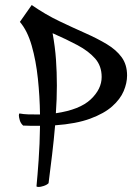

<svg xmlns="http://www.w3.org/2000/svg" viewBox="-20 -709 525 763"><path d="M134 34Q125 34 125 31Q129 -9 133.5 -72.5Q138 -136 139 -209Q122 -209 104.5 -209Q87 -209 72 -210Q62 -219 58.5 -231.5Q55 -244 55 -250Q55 -258 58 -258Q74 -255 92 -254.5Q110 -254 139 -254Q138 -326 130.5 -397Q123 -468 106 -527.5Q89 -587 59 -622L106 -689Q161 -651 215.5 -625Q270 -599 318.5 -577.5Q367 -556 404.5 -533.5Q442 -511 463.5 -481.5Q485 -452 485 -409Q485 -379 471.5 -347Q458 -315 426 -286.5Q394 -258 338.5 -237.5Q283 -217 199 -211Q194 -152 187 -94Q180 -36 173 19Q166 26 153.5 30Q141 34 134 34ZM202 -259Q297 -273 340.5 -314Q384 -355 384 -403Q384 -447 358 -476.5Q332 -506 288 -529.5Q244 -553 189 -577Q199 -522 202.5 -472Q206 -422 206 -369Q206 -342 205 -314.5Q204 -287 202 -259Z"/></svg>

Font: Julee
Style: Regular
Weight: 400
Designer: Julian Tunni
Foundry: Julian Tunni
Version: Version 1.002; ttfautohint (v1.8.4.7-5d5b);gftools[0.9.23]